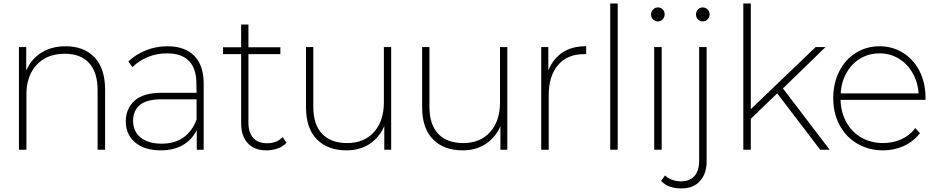

<svg xmlns="http://www.w3.org/2000/svg" viewBox="-20 -844 5277 1082"><path d="M572.2 -338.9V0H530V-335.6Q530 -436.7 482.2 -488.9Q434.4 -541.1 345.6 -541.1Q244.4 -541.1 186.7 -478.9Q128.9 -416.7 128.9 -312.2V0H86.7V-578.9H127.8V-445.6Q154.4 -510 212.2 -546.7Q270 -583.3 350 -583.3Q453.3 -583.3 512.8 -520.6Q572.2 -457.8 572.2 -338.9Z M1127.8 -372.2V0H1088.9V-111.1Q1062.2 -56.7 1010.6 -26.7Q958.9 3.3 887.8 3.3Q794.4 3.3 741.7 -41.1Q688.9 -85.6 688.9 -160Q688.9 -231.1 737.8 -276.1Q786.7 -321.1 891.1 -321.1H1087.8L1086.7 -374.4Q1086.7 -457.8 1045 -500.6Q1003.3 -543.3 921.1 -543.3Q863.3 -543.3 812.2 -522.2Q761.1 -501.1 726.7 -465.6L703.3 -497.8Q745.6 -537.8 802.8 -560.6Q860 -583.3 922.2 -583.3Q1022.2 -583.3 1075 -529.4Q1127.8 -475.6 1127.8 -372.2ZM1087.8 -170V-284.4H891.1Q806.7 -284.4 768.3 -252.2Q730 -220 730 -163.3Q730 -103.3 772.8 -68.9Q815.6 -34.4 891.1 -34.4Q1035.6 -34.4 1087.8 -170Z M1481.1 3.3Q1413.3 3.3 1376.1 -37.2Q1338.9 -77.8 1338.9 -147.8V-538.9H1236.7V-577.8H1338.9V-705.6H1380V-577.8H1560V-538.9H1380V-153.3Q1380 -96.7 1407.2 -66.7Q1434.4 -36.7 1485.6 -36.7Q1538.9 -36.7 1573.3 -71.1L1594.4 -38.9Q1574.4 -17.8 1544.4 -7.2Q1514.4 3.3 1481.1 3.3Z M2184.4 0H2145.6V-133.3Q2117.8 -68.9 2062.8 -32.8Q2007.8 3.3 1933.3 3.3Q1826.7 3.3 1765.6 -58.9Q1704.4 -121.1 1704.4 -240V-578.9H1745.6V-242.2Q1745.6 -142.2 1795 -90Q1844.4 -37.8 1935.6 -37.8Q2032.2 -37.8 2087.8 -100Q2143.3 -162.2 2143.3 -267.8V-578.9H2184.4Z M2838.9 0H2800V-133.3Q2772.2 -68.9 2717.2 -32.8Q2662.2 3.3 2587.8 3.3Q2481.1 3.3 2420 -58.9Q2358.9 -121.1 2358.9 -240V-578.9H2400V-242.2Q2400 -142.2 2449.4 -90Q2498.9 -37.8 2590 -37.8Q2686.7 -37.8 2742.2 -100Q2797.8 -162.2 2797.8 -267.8V-578.9H2838.9Z M3283.3 -583.3V-538.9H3271.1Q3176.7 -538.9 3124.4 -477.2Q3072.2 -415.6 3072.2 -306.7V0H3030V-578.9H3070V-446.7Q3096.7 -513.3 3151.1 -548.9Q3205.6 -584.4 3283.3 -583.3Z M3461.1 -824.4V0H3418.9V-824.4Z M3648.9 -762.2Q3648.9 -778.9 3660.6 -790.6Q3672.2 -802.2 3687.8 -802.2Q3703.3 -802.2 3714.4 -791.1Q3725.6 -780 3725.6 -764.4Q3725.6 -746.7 3714.4 -735Q3703.3 -723.3 3687.8 -723.3Q3672.2 -723.3 3660.6 -734.4Q3648.9 -745.6 3648.9 -762.2ZM3708.9 -578.9V0H3666.7V-578.9Z M3902.2 -762.2Q3902.2 -778.9 3913.3 -790.6Q3924.4 -802.2 3940 -802.2Q3955.6 -802.2 3967.2 -791.1Q3978.9 -780 3978.9 -764.4Q3978.9 -746.7 3967.8 -735Q3956.7 -723.3 3940 -723.3Q3924.4 -723.3 3913.3 -734.4Q3902.2 -745.6 3902.2 -762.2ZM3705.6 175.6 3727.8 144.4Q3742.2 160 3766.1 168.9Q3790 177.8 3817.8 177.8Q3867.8 177.8 3893.9 147.8Q3920 117.8 3920 60V-578.9H3962.2V64.4Q3962.2 134.4 3925 176.1Q3887.8 217.8 3820 217.8Q3744.4 217.8 3705.6 175.6Z M4211.1 -174.4V0H4168.9V-824.4H4211.1V-228.9L4576.7 -578.9H4632.2L4392.2 -345.6L4655.6 0H4602.2L4360 -317.8Z M5195.6 -281.1H4716.7Q4718.9 -210 4750 -154.4Q4781.1 -98.9 4835 -68.3Q4888.9 -37.8 4956.7 -37.8Q5012.2 -37.8 5060 -59.4Q5107.8 -81.1 5137.8 -122.2L5164.4 -93.3Q5126.7 -45.6 5072.8 -21.1Q5018.9 3.3 4956.7 3.3Q4876.7 3.3 4812.2 -33.9Q4747.8 -71.1 4711.7 -138.3Q4675.6 -205.6 4675.6 -290Q4675.6 -374.4 4709.4 -441.7Q4743.3 -508.9 4803.3 -546.1Q4863.3 -583.3 4936.7 -583.3Q5008.9 -583.3 5068.3 -546.7Q5127.8 -510 5161.7 -443.9Q5195.6 -377.8 5195.6 -294.4ZM4717.8 -317.8H5156.7Q5152.2 -382.2 5122.2 -433.9Q5092.2 -485.6 5043.9 -514.4Q4995.6 -543.3 4936.7 -543.3Q4876.7 -543.3 4828.3 -514.4Q4780 -485.6 4750.6 -433.9Q4721.1 -382.2 4717.8 -317.8Z"/></svg>

Font: Paperlogy 2 ExtraLight
Style: Regular
Weight: 250
Designer: redesigned by Lee Juim, glyphs from Gmarket Sans & Montserrat
Foundry: PT&
Version: Version 1.001